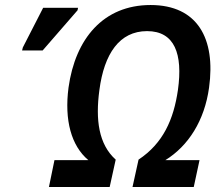

<svg xmlns="http://www.w3.org/2000/svg" viewBox="-20 -745 875 765"><path d="M175 0H417L441 -109C373 -170 360 -268 376 -386C395 -531 456 -621 566 -621C676 -621 709 -530 689 -387C672 -269 630 -174 532 -109L508 0H752L775 -107H639C731 -164 795 -265 813 -396C840 -591 767 -725 580 -725C392 -725 280 -591 253 -396C236 -266 264 -164 332 -107H197ZM68 -544H150L289 -704L291 -714H152L71 -556Z"/></svg>

Font: Noto Sans SemiCondensed SemiBold
Style: Italic
Weight: 600
Width: 4
Italic angle: -12°
Designer: Monotype Design Team
Foundry: Monotype Imaging Inc.
Version: Version 2.013